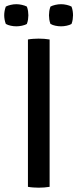

<svg xmlns="http://www.w3.org/2000/svg" viewBox="-34 -866 359 890"><path d="M95.5 -683Q106 -685 120 -686Q134 -687 145 -687Q157.5 -687 171 -686Q184.5 -685 196 -683V0Q184.5 2 171 3Q157.5 4 145 4Q134 4 120 3Q106 2 95.5 0ZM249 -744Q236 -744 222.8 -746.8Q209.5 -749.5 200 -755Q196 -765.5 194.5 -776Q193 -786.5 193 -795Q193 -804 194.5 -814.5Q196 -825 200 -835.5Q209.5 -840.5 222.8 -843.5Q236 -846.5 249 -846.5Q261.5 -846.5 274.8 -843.5Q288 -840.5 297.5 -835.5Q301.5 -825 303 -814.5Q304.5 -804 304.5 -795Q304.5 -786.5 303 -776Q301.5 -765.5 297.5 -755Q288 -749.5 274.8 -746.8Q261.5 -744 249 -744ZM41.5 -744Q29 -744 15.8 -746.8Q2.5 -749.5 -7 -755Q-11 -765.5 -12.8 -776Q-14.5 -786.5 -14.5 -795Q-14.5 -804 -12.8 -814.5Q-11 -825 -7 -835.5Q2.5 -840.5 15.8 -843.5Q29 -846.5 41.5 -846.5Q54 -846.5 67.5 -843.5Q81 -840.5 90.5 -835.5Q94.5 -825 96 -814.5Q97.5 -804 97.5 -795Q97.5 -786.5 96 -776Q94.5 -765.5 90.5 -755Q81 -749.5 67.5 -746.8Q54 -744 41.5 -744Z"/></svg>

Font: Signika Negative
Style: Regular
Weight: 400
Designer: Anna Giedry
Foundry: Anna Giedry
Version: Version 2.001